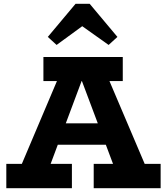

<svg xmlns="http://www.w3.org/2000/svg" viewBox="-20 -984 873 1004"><path d="M48 -18 304 -622H526L783 -18H612L384 -625H431L204 -18ZM13 0V-127H356V0ZM238 -227 262 -339H560L582 -227ZM470 0V-127H820V0ZM207 -560V-686H622V-560ZM276 -749 230 -791 375 -964H449L594 -791L548 -749L410 -847Z"/></svg>

Font: BioRhyme ExtraBold ExtraBold
Style: Regular
Weight: 800
Version: Version 1.600;gftools[0.9.33]